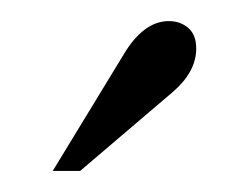

<svg xmlns="http://www.w3.org/2000/svg" viewBox="-20 -750 236 182"><path d="M30 -588 97 -698Q116 -730 140 -730Q151 -730 158.5 -723.5Q166 -717 166 -704Q166 -682 144 -663L56 -588Z"/></svg>

Font: FFF_Magyar-Nemzet Bold
Style: Regular
Weight: 700
Width: 2
Designer: bBox Type GmbH
Foundry: bBox Type GmbH
Version: Version 0.004